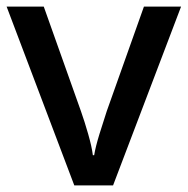

<svg xmlns="http://www.w3.org/2000/svg" viewBox="-20 -559 566 579"><path d="M204 0 0 -539H112L224 -224Q235 -193 246 -154.5Q257 -116 260 -91H264Q268 -116 280 -155Q292 -194 302 -224L414 -539H526L321 0Z"/></svg>

Font: Noto Sans Sinhala UI Medium
Style: Regular
Weight: 500
Designer: Jelle Bosma - Monotype Design Team
Foundry: Monotype Imaging Inc.
Version: Version 2.006; ttfautohint (v1.8.4.7-5d5b)